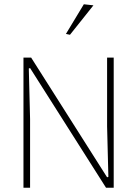

<svg xmlns="http://www.w3.org/2000/svg" viewBox="-20 -880 643 900"><path d="M289 -721 373 -860 418 -855 308 -717ZM90 -610H126L482 -49L488 -51L482 -288V-610H513V0H477L121 -561L115 -559L121 -322V0H90Z"/></svg>

Font: Athiti ExtraLight
Style: Regular
Weight: 250
Version: Version 1.032